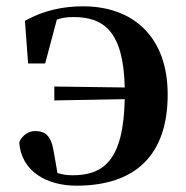

<svg xmlns="http://www.w3.org/2000/svg" viewBox="-20 -572 590 608"><path d="M152 -254 375 -258C371 -68 311 -17 210 -17C193 -17 179 -19 162 -24L151 -87C143 -141 125 -157 91 -157C72 -157 51 -145 41 -122C47 -27 131 16 222 16C408 16 511 -80 511 -273C511 -454 403 -552 243 -552C182 -552 119 -540 59 -506L69 -371H123L160 -510C177 -516 194 -518 213 -518C309 -518 371 -472 375 -295L152 -298Z"/></svg>

Font: Noto Serif CJK HK
Style: Bold
Weight: 700
Designer: Ryoko NISHIZUKA 西塚涼子 (kana & ideographs); Frank Grießhammer (Latin, Greek & Cyrillic); Wenlong ZHANG 张文龙 (bopomofo); San
Foundry: Adobe
Version: Version 2.001;hotconv 1.1.0;makeotfexe 2.6.0